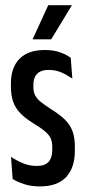

<svg xmlns="http://www.w3.org/2000/svg" viewBox="-20 -694 322 722"><path d="M130 7Q97 7 71 -1.5Q45 -10 27.5 -21L21.5 -104Q43.5 -89.5 67.2 -79.8Q91 -70 118.5 -70Q149 -70 162.8 -85.5Q176.5 -101 176.5 -129V-141.5Q176.5 -159 171.5 -171.8Q166.5 -184.5 151.5 -198Q136.5 -211.5 106 -230Q75 -249 56.2 -268.5Q37.5 -288 29.2 -312.2Q21 -336.5 21 -369V-380Q21 -440 53.5 -473Q86 -506 148 -506Q181 -506 205.2 -497.5Q229.5 -489 246 -476.5L252 -398.5Q232.5 -412 211 -421.5Q189.5 -431 162.5 -431Q142.5 -431 130 -424.2Q117.5 -417.5 111.5 -404.8Q105.5 -392 105.5 -374V-366.5Q105.5 -347 113 -333.8Q120.5 -320.5 135.8 -308.8Q151 -297 175 -281.5Q205.5 -262.5 224.5 -243.8Q243.5 -225 252.5 -201.2Q261.5 -177.5 261.5 -142.5V-127Q261.5 -63.5 228.8 -28.2Q196 7 130 7ZM161.5 -674.5H250.5L172.5 -546H102.5Z"/></svg>

Font: Anek Latin Condensed Medium
Style: Regular
Weight: 500
Width: 3
Designer: Yesha Goshar
Foundry: Ek Type
Version: Version 1.003